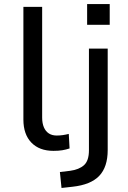

<svg xmlns="http://www.w3.org/2000/svg" viewBox="-20 -739 635 952"><path d="M245 9Q175 9 135.5 -32Q96 -73 96 -146V-705H189V-156Q189 -128 197.5 -108Q206 -88 222 -77.5Q238 -67 261 -67Q276 -67 290.5 -69Q305 -71 321 -75L325 -3Q307 3 288.5 6Q270 9 245 9ZM412 -616V-719H524V-616ZM285 193 277 114 327 108Q372 102 396.5 80Q421 58 421 6V-498H514V5Q514 47 503.5 79Q493 111 472 133Q451 155 418 168.5Q385 182 339 187Z"/></svg>

Font: Nunito Sans 6pt
Style: Regular
Weight: 400
Version: Version 3.101;gftools[0.9.27]